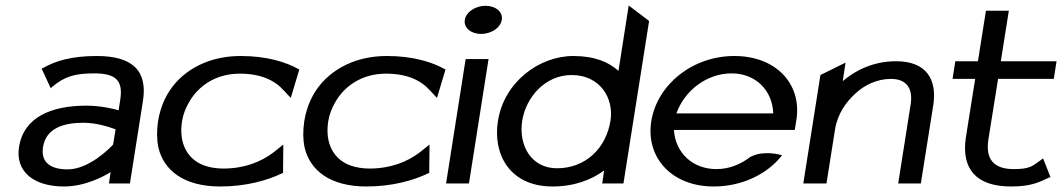

<svg xmlns="http://www.w3.org/2000/svg" viewBox="-20 -665 3850 696"><path d="M49 -132C35 -45 100 11 212 11C288 11 355 -25 381 -41L375 0H451L498 -298C516 -409 460 -462 331 -462C238 -462 181 -444 135 -418L131 -416L164 -345L169 -350C215 -389 254 -399 321 -399C398 -399 427 -375 416 -304L410 -265C394 -270 346 -282 293 -282C167 -282 66 -241 49 -132ZM136 -132C147 -201 211 -220 283 -220C335 -220 386 -201 399 -196L390 -141C380 -130 304 -51 225 -51C164 -51 127 -76 136 -132Z M553 -226C548 -192 548 -160 554 -131C573 -48 646 11 778 11C872 11 949 -11 1003 -37L1006 -38L1007 -141L972 -113C926 -78 866 -54 789 -54C764 -54 739 -58 718 -66C660 -88 627 -145 640 -226C644 -251 653 -273 665 -294C698 -353 762 -398 849 -398C926 -398 975 -374 1008 -338L1034 -310L1065 -413L1063 -414C1017 -440 947 -462 853 -462C812 -462 774 -456 738 -444C643 -411 571 -338 553 -226Z M1083 -226C1078 -192 1078 -160 1084 -131C1103 -48 1176 11 1308 11C1402 11 1479 -11 1533 -37L1536 -38L1537 -141L1502 -113C1456 -78 1396 -54 1319 -54C1294 -54 1269 -58 1248 -66C1190 -88 1157 -145 1170 -226C1174 -251 1183 -273 1195 -294C1228 -353 1292 -398 1379 -398C1456 -398 1505 -374 1538 -338L1564 -310L1595 -413L1593 -414C1547 -440 1477 -462 1383 -462C1342 -462 1304 -456 1268 -444C1173 -411 1101 -338 1083 -226Z M1665 -593C1660 -563 1689 -542 1724 -542C1759 -542 1794 -563 1799 -593C1804 -623 1775 -644 1740 -644C1705 -644 1670 -623 1665 -593ZM1597 0H1680L1751 -451H1668Z M1785 -226C1766 -108 1826 11 1983 11C2063 11 2125 -14 2170 -47L2163 0H2240L2333 -589L2259 -645L2222 -408C2188 -439 2137 -462 2058 -462C1935 -462 1807 -368 1785 -226ZM1873 -227C1886 -311 1955 -393 2052 -393C2154 -393 2206 -311 2193 -227C2177 -128 2103 -55 1999 -55C1907 -55 1859 -136 1873 -227Z M2341 -226C2320 -95 2414 11 2567 11C2668 11 2757 -32 2810 -96L2815 -102L2808 -104C2808 -104 2748 -121 2702 -97H2701C2665 -69 2623 -52 2577 -52C2491 -52 2428 -111 2423 -194H2861L2867 -231C2887 -360 2794 -462 2642 -462C2489 -462 2362 -357 2341 -226ZM2432 -254C2462 -338 2543 -399 2632 -399C2719 -399 2780 -338 2783 -254Z M2892 0H2976L3007 -196C3016 -252 3047 -296 3082 -327C3112 -355 3157 -379 3210 -379C3269 -379 3290 -341 3281 -286L3236 0H3318L3363 -283C3378 -378 3337 -443 3229 -443C3145 -443 3081 -410 3035 -371L3045 -438L2954 -393Z M3433 -379H3515L3481 -165C3465 -53 3518 11 3645 11C3717 11 3746 -4 3782 -21L3788 -23L3761 -91L3756 -87C3723 -64 3716 -52 3655 -52C3580 -52 3552 -90 3563 -160L3598 -379H3800L3810 -443H3608L3637 -626H3554L3525 -443H3443Z"/></svg>

Font: Charger Sport
Style: DfBdExtObl
Weight: 400
Designer: Jasper
Foundry: Cannot Into Space Fonts
Version: Version 1.1